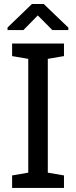

<svg xmlns="http://www.w3.org/2000/svg" viewBox="-20 -925 374 945"><path d="M39.6 0V-61.5L119.1 -75.2V-635.3L39.6 -648.9V-710.9H294.9V-648.9L215.3 -635.3V-75.2L294.9 -61.5V0ZM17.1 -776.9V-789.6L137.2 -905.3H195.3L316.4 -789.1V-776.9H237.8L166 -849.1L95.2 -776.9Z"/></svg>

Font: Roboto Slab LO
Style: Regular
Weight: 400
Designer: Google
Version: Version 2.000